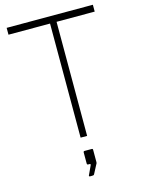

<svg xmlns="http://www.w3.org/2000/svg" viewBox="-142 -822 842 1138"><g transform="rotate(-15 279.5 -253.0)"><path d="M15 -742H544V-700H310V0H270V-700H15ZM260 228 285 174Q289 165 281 165H273Q268 165 266.5 163Q265 161 265 156V90Q265 82 272 82H317Q323 82 323 89V165L322 171L291 230Q289 234 286 235Q283 236 277 236H264Q261 236 259.5 233.5Q258 231 260 228Z"/></g></svg>

Font: Morrison Thin
Style: Regular
Weight: 100
Designer: Pablo Impallari, Rodrigo Fuenzalida (Modified by Dan O. Williams)
Version: Version 0.03;June 6, 2019;FontCreator 11.5.0.2425 64-bit; tt